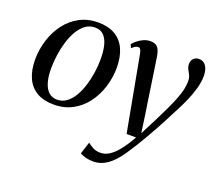

<svg xmlns="http://www.w3.org/2000/svg" viewBox="-129 -714 1274 1136"><g transform="rotate(20 508.0 -145.5)"><path d="M307 -536Q371.5 -536 414.5 -510.8Q457.5 -485.5 479.2 -438Q501 -390.5 501.5 -323Q501.5 -259.5 482.8 -199.5Q464 -139.5 428.5 -92Q393 -44.5 341.5 -16.8Q290 11 224.5 11Q160.5 11 117.2 -14.2Q74 -39.5 52.5 -87.2Q31 -135 30.5 -200.5Q30.5 -265.5 49.5 -325.8Q68.5 -386 104.2 -433.5Q140 -481 191.5 -508.5Q243 -536 307 -536ZM300 -501.5Q266.5 -501.5 240.2 -482.2Q214 -463 194.5 -430Q175 -397 162.5 -356Q150 -315 143.8 -271Q137.5 -227 137.5 -186Q137.5 -131.5 149 -95.2Q160.5 -59 181.8 -41Q203 -23 233 -23Q266 -23 292.2 -42.5Q318.5 -62 337.8 -94.8Q357 -127.5 369.5 -168.2Q382 -209 388.2 -252.5Q394.5 -296 394.5 -336.5Q394.5 -385.5 385.2 -422.5Q376 -459.5 355.5 -480.5Q335 -501.5 300 -501.5ZM602.5 -445Q599 -464.5 593.5 -472.2Q588 -480 579 -480Q569.5 -480 560.5 -474.5Q551.5 -469 540.5 -459L531 -480.5Q539.5 -492 555.2 -505Q571 -518 591.8 -527.8Q612.5 -537.5 635 -537.5Q658.5 -537.5 672 -528.5Q685.5 -519.5 692.2 -503Q699 -486.5 702.5 -463.5Q708.5 -423.5 715 -380.8Q721.5 -338 727.8 -294Q734 -250 740.8 -206.2Q747.5 -162.5 754 -120.5L770 -7L824.5 -113.5Q850.5 -165 869.2 -205.2Q888 -245.5 900.5 -277.8Q913 -310 919.2 -337Q925.5 -364 925.5 -389Q925.5 -412 917.8 -427.8Q910 -443.5 902.5 -457.2Q895 -471 895 -489Q895 -511 908.2 -524Q921.5 -537 941.5 -537Q961.5 -537 975 -525.8Q988.5 -514.5 995.2 -495.2Q1002 -476 1002 -450.5Q1002 -413.5 990.2 -371.5Q978.5 -329.5 958.8 -285Q939 -240.5 914.5 -195Q898.5 -163 880.5 -129Q862.5 -95 843.8 -60.8Q825 -26.5 806 6Q787 38.5 768.5 68.5Q750 98.5 733 123.5Q708 161.5 681.2 189.2Q654.5 217 624.2 232.2Q594 247.5 559.5 247.5Q534.5 247.5 512.8 242Q491 236.5 475 227L499.5 151Q510.5 160 531.2 172.2Q552 184.5 581.5 184.5Q611.5 184.5 639.2 166Q667 147.5 694.2 112.5Q721.5 77.5 749.5 27H690Z"/></g></svg>

Font: Merriweather 96pt
Style: Italic
Weight: 400
Italic angle: -7.8°
Version: Version 2.101